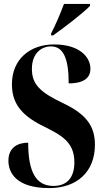

<svg xmlns="http://www.w3.org/2000/svg" viewBox="-20 -951 530 981"><path d="M241 -780V-770H251C307 -809 407 -886 440 -921V-931H307C290 -886 264 -823 241 -780ZM232 10C374 10 465 -74 465 -211C465 -302 426 -365 304 -423C186 -479 143 -519 143 -599C143 -681 194 -714 240 -714C302 -714 331 -656 331 -525C413 -525 442 -557 442 -599C442 -661 385 -724 256 -724C134 -724 41 -649 41 -521C41 -434 78 -367 198 -308C289 -262 360 -229 360 -122C360 -43 322 -1 253 -1C163 -1 124 -74 124 -222C72 -222 23 -198 23 -130C23 -70 61 10 232 10Z"/></svg>

Font: Noto Serif Display ExtraCondensed ExtraBold
Style: Regular
Weight: 800
Width: 2
Designer: Monotype Design Team
Foundry: Monotype Imaging Inc.
Version: Version 2.009